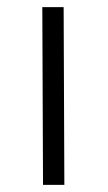

<svg xmlns="http://www.w3.org/2000/svg" viewBox="-20 -520 303 540"><path d="M99 -500H159L161 0H101Z"/></svg>

Font: Panefresco 250wt
Style: Regular
Weight: 300
Version: Version 1.000